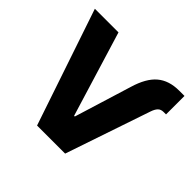

<svg xmlns="http://www.w3.org/2000/svg" viewBox="-174 -934 1131 1131"><g transform="rotate(45 391.5 -368.5)"><path d="M388.7 -194.8 498.5 -551.3Q527.8 -649.9 579.6 -693.4Q631.3 -737.3 716.3 -737.3H759.8V-583.5H740.2Q717.8 -583.5 705.1 -570.8Q691.9 -557.6 683.1 -531.2L502.9 0H269L23.4 -727.1H220.2L382.8 -194.8Z"/></g></svg>

Font: My Font
Style: Regular
Weight: 500
Designer: Rasmus Andersson
Foundry: rsms
Version: Version 0.001